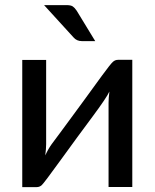

<svg xmlns="http://www.w3.org/2000/svg" viewBox="-20 -746 617 766"><path d="M68.8 0.5V-506.8H164.1V-170.9Q164.1 -153.3 160.6 -126Q172.4 -151.9 186.5 -171.4Q201.2 -190.4 217.8 -213.4Q234.4 -236.3 255.9 -265.1Q277.3 -293.9 314 -344.2Q350.6 -394.5 386.2 -443.4Q421.9 -492.2 430.7 -499.5Q439.5 -507.3 450.7 -507.3H507.8V0H413.1V-335.9Q413.1 -354.5 416.5 -380.9Q405.8 -356.9 348.1 -279.3Q290.5 -202.1 223.1 -108.9Q155.3 -15.1 146.5 -7.3Q137.7 0.5 126.5 0.5ZM245.6 -725.6Q262.7 -725.6 270.5 -720.2Q278.3 -714.8 286.1 -703.1L359.9 -582H306.2Q286.1 -582 273.4 -596.7L155.8 -725.6Z"/></svg>

Font: Lato-Medium
Style: Regular
Weight: 500
Designer: Lukasz Dziedzic
Foundry: tyPoland Lukasz Dziedzic
Version: Version 2.006; 2014-01-15